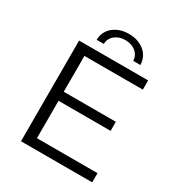

<svg xmlns="http://www.w3.org/2000/svg" viewBox="-204 -1020 1077 1156"><g transform="rotate(30 334.5 -442.5)"><path d="M609 -64V0H114V-700H594V-636H188V-387H550V-324H188V-64ZM355 -885Q419 -885 462 -850.5Q505 -816 507 -757H457Q456 -795 427 -818.5Q398 -842 355 -842Q312 -842 283 -818.5Q254 -795 253 -757H203Q205 -816 248 -850.5Q291 -885 355 -885Z"/></g></svg>

Font: Idrija
Style: Regular
Weight: 400
Designer: Julieta Ulanovsky
Foundry: Julieta Ulanovsky
Version: Version 7.200